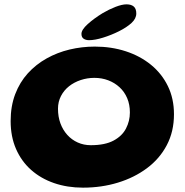

<svg xmlns="http://www.w3.org/2000/svg" viewBox="-20 -811 850 884"><path d="M362 53Q290 53 229 32Q168 11 123.2 -28.8Q78.5 -68.5 53.8 -125.2Q29 -182 29 -253.5Q29 -322.5 50 -377.5Q71 -432.5 108.2 -473.5Q145.5 -514.5 194.8 -542Q244 -569.5 300.5 -583Q357 -596.5 416.5 -596.5Q492.5 -596.5 558.8 -575Q625 -553.5 675 -512.8Q725 -472 753 -414.5Q781 -357 781 -285Q781 -205.5 748 -142.8Q715 -80 656.5 -36.5Q598 7 522.5 30Q447 53 362 53ZM398 -142.5Q463.5 -142.5 503 -163.8Q542.5 -185 560.2 -219.5Q578 -254 578 -293Q578 -330 565.5 -359.2Q553 -388.5 530.5 -409.2Q508 -430 478.5 -441.2Q449 -452.5 414.5 -452.5Q382 -452.5 351.8 -442.5Q321.5 -432.5 298 -414Q274.5 -395.5 260.8 -369Q247 -342.5 247 -310.5Q247 -273.5 258.2 -243Q269.5 -212.5 289.8 -190Q310 -167.5 337.8 -155Q365.5 -142.5 398 -142.5ZM390 -626Q375 -626 365 -632.8Q355 -639.5 355 -655Q355 -674 383.8 -700Q412.5 -726 453.5 -751Q482.5 -768 512.2 -779.5Q542 -791 562.5 -791Q584 -791 595.8 -781Q607.5 -771 607.5 -749Q607.5 -725.5 585.5 -705.2Q563.5 -685 527.5 -667Q492.5 -649.5 454.8 -637.8Q417 -626 390 -626Z"/></svg>

Font: Gluten SemiBold
Style: Regular
Weight: 600
Designer: Tyler Finck
Foundry: Etcetera Type Company
Version: Version 1.300